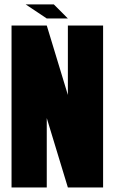

<svg xmlns="http://www.w3.org/2000/svg" viewBox="-20 -832 509 852"><path d="M187.5 0H31.2V-718.8H187.5L281.2 -410.6V-718.8H437.5V0H281.2L187.5 -308.1ZM187.5 -750 93.8 -812.5H218.8L281.2 -750Z"/></svg>

Font: Signwood
Style: Regular
Weight: 400
Designer: GGBotNet
Foundry: GGBotNet
Version: 0.95